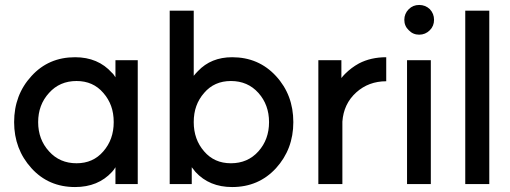

<svg xmlns="http://www.w3.org/2000/svg" viewBox="-20 -743 2059 775"><path d="M446 -500V-431Q443 -435 440 -440Q437 -445 432 -449Q376 -512 283 -512Q176 -512 107 -436Q37 -360 37 -250Q37 -141 107 -64Q176 12 283 12Q376 12 432 -49Q436 -53 439.5 -58Q443 -63 446 -68V0H536V-500ZM289 -416Q356 -416 397 -368Q418 -344 428.5 -315Q439 -286 439 -250Q439 -215 428.5 -185.5Q418 -156 397 -132Q356 -84 289 -84Q221 -84 178 -132Q134 -180 134 -250Q134 -320 178 -368Q221 -416 289 -416Z M912 -416Q980 -416 1023 -368Q1066 -320 1066 -250Q1066 -180 1023 -132Q980 -84 912 -84Q845 -84 804 -132Q783 -156 772.5 -185.5Q762 -215 762 -250Q762 -286 772.5 -315Q783 -344 804 -368Q845 -416 912 -416ZM917 -512Q832 -512 779 -456Q774 -451 770 -446.5Q766 -442 762 -437V-700H665V0H754V-68Q758 -63 762 -58Q766 -53 769 -49Q825 12 917 12Q1024 12 1094 -64Q1164 -141 1164 -250Q1164 -360 1094 -436Q1024 -512 917 -512Z M1265 -500V0H1362V-252Q1367 -324 1418 -370Q1468 -415 1539 -415V-512Q1477 -512 1429 -487Q1398 -470 1373 -445Q1369 -441 1365 -436.5Q1361 -432 1358 -428V-500Z M1623 0H1719V-500H1623ZM1732 -663Q1732 -688 1715 -706Q1697 -723 1672 -723Q1647 -723 1630 -706Q1612 -688 1612 -663Q1612 -638 1630 -621Q1647 -603 1672 -603Q1697 -603 1715 -621Q1732 -638 1732 -663Z M1858 -700V0H1955V-700Z"/></svg>

Font: Unageo
Style: Medium
Weight: 500
Designer: Richard Sepsi
Foundry: Richard Sepsi
Version: Version 2.000